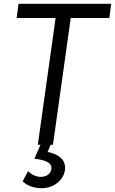

<svg xmlns="http://www.w3.org/2000/svg" viewBox="-20 -765 608 1015"><path d="M260 0 354 -670H558L568 -745H78L68 -670H274L180 0H194L162 74C221 81 252 95 252 123C252 150 228 170 197 170C172 170 147 159 128 140L100 193C121 216 160 230 199 230C268 230 324 182 324 122C324 79 293 51 232 38L248 0Z"/></svg>

Font: Plus Jakarta Sans
Style: Italic
Weight: 400
Italic angle: -8°
Designer: Gumpita Rahayu
Foundry: Tokotype
Version: Version 2.071;gftools[0.9.30]